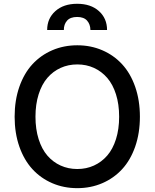

<svg xmlns="http://www.w3.org/2000/svg" viewBox="-20 -974 808 1004"><path d="M226.6 -817.1Q226.6 -877.5 269.4 -915.8Q312.1 -954.2 383.5 -954.2Q454.9 -954.2 497.3 -916Q539.8 -877.8 539.8 -817.1H452.8Q452.4 -846.9 435.4 -866.1Q418.3 -885.3 383.5 -885.3Q347.7 -885.3 330.6 -865.9Q313.6 -846.6 313.9 -817.1ZM384.2 9.9Q313.6 9.9 253.4 -16Q193.2 -41.9 149.5 -89.5Q105.8 -137.1 81.1 -207.6Q56.5 -278.1 56.5 -363.6Q56.5 -449.2 81.1 -519.9Q105.8 -590.6 149.5 -638Q193.2 -685.4 253.4 -711.3Q313.6 -737.2 384.2 -737.2Q454.5 -737.2 514.7 -711.3Q574.9 -685.4 618.6 -638Q662.3 -590.6 687 -519.9Q711.6 -449.2 711.6 -363.6Q711.6 -278.1 687 -207.4Q662.3 -136.7 618.6 -89.3Q574.9 -41.9 514.7 -16Q454.5 9.9 384.2 9.9ZM586.5 -246.4Q603 -298.7 603 -363.6Q603 -428.6 586.5 -480.8Q570 -533 540.5 -566.9Q511 -600.9 471.2 -619Q431.5 -637.1 384.2 -637.1Q337 -637.1 297.1 -619Q257.1 -600.9 227.8 -566.9Q198.5 -533 182 -480.8Q165.5 -428.6 165.5 -363.6Q165.5 -298.7 182 -246.4Q198.5 -194.2 227.8 -160.3Q257.1 -126.4 297.1 -108.3Q337 -90.2 384.2 -90.2Q431.5 -90.2 471.2 -108.3Q511 -126.4 540.5 -160.3Q570 -194.2 586.5 -246.4Z"/></svg>

Font: TID UI Medium
Style: Regular
Weight: 500
Designer: The TID Project Authors
Foundry: Bakken & Bæck
Version: Version 1.001;hotconv 1.0.109;makeotfexe 2.5.65596